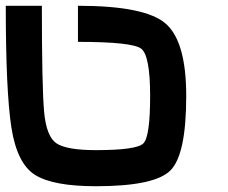

<svg xmlns="http://www.w3.org/2000/svg" viewBox="-20 -645 790 665"><path d="M0 -625H125Q125 -343.8 132.8 -257.8Q140.6 -171.9 175.8 -148.4Q210.9 -125 312.5 -125Q453.1 -125 476.6 -148.4Q500 -171.9 500 -312.5Q500 -453.1 468.8 -476.6Q437.5 -500 250 -500V-625Q484.4 -625 554.7 -562.5Q625 -500 625 -312.5Q625 -109.4 570.3 -54.7Q515.6 0 312.5 0Q164.1 0 101.6 -39.1Q39.1 -78.1 19.5 -203.1Q0 -328.1 0 -625Z"/></svg>

Font: CraftyPE
Style: Regular
Weight: 400
Designer: Erek Butcher
Foundry: Haunted Coop
Version: Version 0.018;April 4, 2024;FontCreator 15.0.0.2962 64-bit